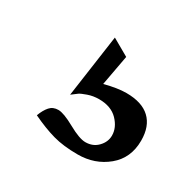

<svg xmlns="http://www.w3.org/2000/svg" viewBox="-72 -103 396 395"><g transform="rotate(30 126.0 94.5)"><path d="M252 127.9Q252 169.4 222.7 193.6Q193.4 217.8 152.8 217.8Q118.7 217.8 94.2 210.9Q69.8 204.1 40 189.9Q45.4 175.3 53 166.7Q60.5 158.2 73.2 158.2Q85.9 158.2 112.8 173.1Q139.6 188 153.8 188Q171.9 188 183.3 176Q194.8 164.1 194.8 148.9Q194.8 129.9 179 113.5Q163.1 97.2 134.8 97.2Q120.6 97.2 108.2 101.6Q95.7 106 91.6 108.9Q87.4 111.8 78.1 119.1L99.1 -28.8L139.2 -5.9L126 65.9Q156.2 58.1 176.8 58.1Q213.9 58.1 232.9 75.9Q252 93.8 252 127.9Z"/></g></svg>

Font: Lobster Two
Style: Regular
Weight: 400
Designer: Pablo Impallari
Foundry: Pablo Impallari. www.impallari.com
Version: Version 1.006